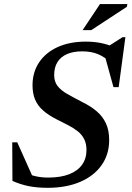

<svg xmlns="http://www.w3.org/2000/svg" viewBox="-20 -886 629 918"><path d="M509.5 -586.5Q481 -613.5 448.8 -627Q416.5 -640.5 373 -640.5Q330 -640.5 300 -627.2Q270 -614 254.5 -588.8Q239 -563.5 239 -527.5Q239 -495.5 255.5 -474.5Q272 -453.5 302 -436.5Q332 -419.5 372.5 -398.5Q413.5 -378.5 442.2 -354Q471 -329.5 486.5 -296.2Q502 -263 502 -216.5Q502 -147.5 465.5 -96Q429 -44.5 362.8 -16.2Q296.5 12 207.5 12Q157.5 12 117.5 4Q77.5 -4 39.5 -21L38.5 -205.5H62.5L144.5 -22.5L93.5 -63Q123.5 -49.5 151.2 -43.2Q179 -37 210 -37Q270 -37 310.8 -53Q351.5 -69 372.5 -98.5Q393.5 -128 393.5 -168.5Q393.5 -199 382.5 -220.8Q371.5 -242.5 351.8 -258.2Q332 -274 306.2 -287.2Q280.5 -300.5 251.5 -315Q213 -334.5 187 -357Q161 -379.5 148.2 -409Q135.5 -438.5 135.5 -478Q135.5 -540.5 166.8 -587.5Q198 -634.5 255.5 -660.8Q313 -687 390 -687Q426.5 -687 458.8 -681Q491 -675 526 -661L496 -663.5L565.5 -708H579.5L547.5 -469.5H522.5L474.5 -643ZM375 -742 458 -866.5H589L586.5 -853.5L416.5 -742Z"/></svg>

Font: Newsreader 24pt SemiBold
Style: Italic
Weight: 600
Italic angle: -17°
Designer: Hugues Gentile
Foundry: Production Type
Version: Version 1.003